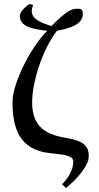

<svg xmlns="http://www.w3.org/2000/svg" viewBox="-20 -764 498 967"><path d="M349 48C349 102 314 141 293 164L312 183C343 158 399 107 423 49C425 45 427 29 427 19C427 -45 370 -60 305 -71L295 -73C172 -95 142 -164 142 -250C142 -351 193 -514 267 -609C331 -621 397 -640 397 -693C397 -717 389 -720 372 -720C338 -720 315 -709 239 -633C180 -651 140 -670 140 -708C140 -717 142 -727 147 -739L129 -744C101 -726 80 -701 80 -685C80 -633 133 -618 218 -609C137 -530 43 -346 43 -250C43 -120 77 -10 229 7L247 9C294 14 349 19 349 48Z"/></svg>

Font: Lingua Franca
Style: Regular
Weight: 400
Version: Version 1.19